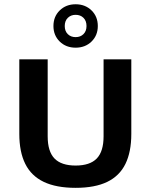

<svg xmlns="http://www.w3.org/2000/svg" viewBox="-20 -873 706 900"><path d="M334.5 7.5Q243.5 7.5 185 -20.5Q126.5 -48.5 98.5 -104.8Q70.5 -161 70.5 -245.5V-595H203.5V-234Q203.5 -163 235.5 -130Q267.5 -97 334.5 -97Q401.5 -97 433.5 -130Q465.5 -163 465.5 -234V-595H595.5V-245.5Q595.5 -161 568 -104.8Q540.5 -48.5 482.8 -20.5Q425 7.5 334.5 7.5ZM334.5 -649.5Q289.5 -649.5 260 -678.2Q230.5 -707 230.5 -751Q230.5 -795.5 260 -824.2Q289.5 -853 334.5 -853Q379.5 -853 409 -824.2Q438.5 -795.5 438.5 -751Q438.5 -707 409 -678.2Q379.5 -649.5 334.5 -649.5ZM334.5 -699Q357 -699 371.2 -713Q385.5 -727 385.5 -751Q385.5 -775.5 371.2 -789.5Q357 -803.5 334.5 -803.5Q312.5 -803.5 298 -789.5Q283.5 -775.5 283.5 -751Q283.5 -727 297.8 -713Q312 -699 334.5 -699Z"/></svg>

Font: Encode Sans SC SemiBold
Style: Regular
Weight: 600
Version: Version 3.002